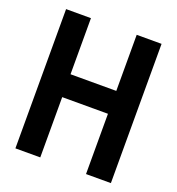

<svg xmlns="http://www.w3.org/2000/svg" viewBox="-128 -804 836 907"><g transform="rotate(20 290.0 -350.0)"><path d="M50 0H175V-303H405V0H530V-700H405V-418H175V-700H50Z"/></g></svg>

Font: CommitMono-dimboump
Style: Bold
Weight: 700
Monospace: yes
Designer: Eigil Nikolajsen
Foundry: Eigil Nikolajsen
Version: Version 1.143